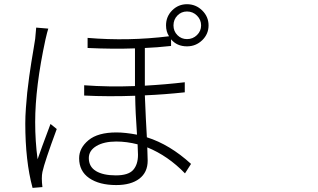

<svg xmlns="http://www.w3.org/2000/svg" viewBox="-20 -872 1540 930"><path d="M155.3 -738.3 213.9 -733.4Q209 -718.8 200.2 -680.7Q150.4 -450.2 150.4 -280.3Q150.4 -187.5 162.1 -100.6Q175.8 -141.6 224.6 -271.5L254.9 -247.1Q196.3 -88.9 185.5 -39.1Q179.7 -11.7 185.5 34.2L137.7 38.1Q102.5 -91.8 102.5 -274.4Q102.5 -308.6 105.5 -349.6Q108.4 -390.6 111.8 -423.3Q115.2 -456.1 121.6 -502Q127.9 -547.9 131.8 -570.3Q135.7 -592.8 142.6 -635.3Q149.4 -677.7 150.4 -683.6Q152.3 -701.2 155.3 -738.3ZM648.4 -122.1Q648.4 -129.9 646.5 -172.9Q593.8 -186.5 543 -186.5Q483.4 -186.5 446.8 -164.6Q410.2 -142.6 410.2 -106.4Q410.2 -64.5 444.8 -43.5Q479.5 -22.5 541 -22.5Q601.6 -22.5 625 -48.8Q648.4 -75.2 648.4 -122.1ZM885.7 -816.4Q858.4 -816.4 839.4 -796.9Q820.3 -777.3 820.3 -749Q820.3 -720.7 839.4 -701.7Q858.4 -682.6 885.7 -682.6Q914.1 -682.6 934.1 -702.1Q954.1 -721.7 954.1 -749Q954.1 -776.4 934.1 -796.4Q914.1 -816.4 885.7 -816.4ZM808.6 -681.6V-649.4Q736.3 -641.6 681.6 -639.6V-457Q785.2 -462.9 875 -473.6V-424.8Q775.4 -414.1 681.6 -410.2Q682.6 -372.1 686.5 -297.4Q690.4 -222.7 691.4 -207Q802.7 -171.9 905.3 -78.1L876 -32.2Q793.9 -117.2 693.4 -158.2Q695.3 -105.5 695.3 -93.8Q695.3 -37.1 654.8 -6.3Q614.3 24.4 543 24.4Q460.9 24.4 412.1 -9.3Q363.3 -43 363.3 -105.5Q363.3 -155.3 408.7 -192.9Q454.1 -230.5 543.9 -230.5Q585.9 -230.5 643.6 -219.7Q635.7 -330.1 634.8 -408.2Q504.9 -403.3 387.7 -409.2V-459Q506.8 -450.2 633.8 -455.1V-637.7Q527.3 -633.8 404.3 -639.6V-688.5Q600.6 -671.9 798.8 -696.3Q784.2 -718.8 784.2 -749Q784.2 -792 814 -821.8Q843.8 -851.6 885.7 -851.6Q928.7 -851.6 959.5 -821.3Q990.2 -791 990.2 -749Q990.2 -707 959.5 -677.2Q928.7 -647.5 885.7 -647.5Q836.9 -647.5 808.6 -681.6Z"/></svg>

Font: Bpmf Zihi Sans Light
Style: Light
Weight: 300
Foundry: But Ko
Version: Version 1.320